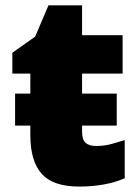

<svg xmlns="http://www.w3.org/2000/svg" viewBox="-20 -684 520 714"><path d="M336.9 -141.1Q356.4 -141.1 374.5 -144Q392.6 -147 443.8 -163.1V-21Q372.6 9.8 273.9 9.8Q177.7 9.8 135.3 -37.4Q92.8 -84.5 92.8 -182.1V-216.8H36.1V-335.9H92.8V-410.2H25.9V-487.8L110.8 -547.9L160.2 -664.1H285.2V-553.2H436V-410.2H285.2V-335.9H414.1V-216.8H285.2V-194.8Q285.2 -164.1 298.6 -152.6Q312 -141.1 336.9 -141.1Z"/></svg>

Font: Open Sans ExtBd
Style: Bold
Weight: 800
Foundry: Ascender Corporation
Version: Version 1.10